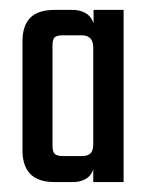

<svg xmlns="http://www.w3.org/2000/svg" viewBox="-20 -646 297 384"><path d="M85 -442.4H25V-563.5Q25 -595 40.7 -610.6Q56.4 -626.2 89 -626.2H123.9Q146 -626.2 158 -614.6Q169.9 -603.1 169.9 -577.8V-530.4H166.5V-550.4Q166.5 -575.4 143.5 -575.4H106.7Q93.8 -575.4 89.4 -571.4Q85 -567.4 85 -554.6ZM227.2 -281.9H166.5V-576.6L167.1 -580.5V-626.2H227.2ZM25 -466.5H85V-354.7Q85 -342.7 89.4 -338.3Q93.8 -333.9 106.7 -333.9H143.5Q155.9 -333.9 161.2 -339.4Q166.5 -344.9 166.5 -358.3V-376.5H169.9V-330.3Q169.9 -305 158.4 -293.5Q146.9 -281.9 124.7 -281.9H89Q56.4 -281.9 40.7 -298Q25 -314.1 25 -344.6Z"/></svg>

Font: Teko Variable Light
Style: Regular
Weight: 300
Designer: Manushi Parikh, Jonny Pinhorn
Foundry: Indian Type Foundry
Version: Version 3.000